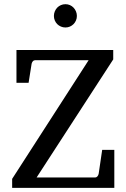

<svg xmlns="http://www.w3.org/2000/svg" viewBox="-20 -914 615 934"><path d="M39.1 0V-43.9L411.1 -621.1H150.9Q144 -621.1 139.9 -616.2Q135.7 -611.3 133.8 -604L119.1 -511.2H60.1V-670.9H530.8V-625L158.2 -50.8H442.9Q449.7 -50.8 454.1 -56.2Q458.5 -61.5 460 -68.8L477.1 -185.1H536.1V0ZM354 -836.4Q354 -824.7 349.6 -814.5Q345.2 -804.2 337.6 -796.6Q330.1 -789.1 320.1 -784.7Q310.1 -780.3 298.3 -780.3Q286.6 -780.3 276.4 -784.7Q266.1 -789.1 258.5 -796.6Q251 -804.2 246.6 -814.5Q242.2 -824.7 242.2 -836.4Q242.2 -848.1 246.6 -858.6Q251 -869.1 258.5 -877Q266.1 -884.8 276.4 -889.2Q286.6 -893.6 298.3 -893.6Q310.1 -893.6 320.1 -889.2Q330.1 -884.8 337.6 -877Q345.2 -869.1 349.6 -858.6Q354 -848.1 354 -836.4Z"/></svg>

Font: Charis SIL
Style: Regular
Weight: 400
Foundry: SIL International
Version: Version 4.112